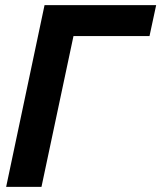

<svg xmlns="http://www.w3.org/2000/svg" viewBox="-20 -730 630 750"><path d="M4 0 154 -710H590L564 -589H267L142 0Z"/></svg>

Font: Raleway
Style: Bold Italic
Weight: 700
Italic angle: -12°
Designer: Matt McInerney, Pablo Impallari, Rodrigo Fuenzalida
Foundry: Matt McInerney, Pablo Impallari, Rodrigo Fuenzalida
Version: Version 4.101;RELEASE